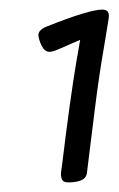

<svg xmlns="http://www.w3.org/2000/svg" viewBox="-20 -728 247 400"><path d="M206 -687 198 -638Q186 -569 178 -504Q173 -465 161 -367Q159 -352 136 -349Q131 -348 123 -348Q113 -348 110 -352.5Q107 -357 107 -366Q107 -370 109 -382Q126 -522 139 -599L147 -645L101 -625Q89 -620 83 -620Q73 -620 66 -634Q60 -648 60 -655Q60 -666 78 -673Q166 -708 193 -708Q202 -708 205 -703Q208 -698 206 -687Z"/></svg>

Font: Farsan
Style: Regular
Weight: 400
Version: Version 1.001g;PS 1.001;hotconv 1.0.86;makeotf.lib2.5.63406 